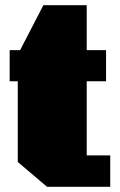

<svg xmlns="http://www.w3.org/2000/svg" viewBox="-20 -715 459 735"><path d="M160 0 48 -95V-404H17V-523H57L146 -695H312V-523H386V-404H312V-120H402V0Z"/></svg>

Font: Tomorrow ExtraBold
Style: Regular
Weight: 800
Designer: Tony de Marco, Monica Rizzolli
Foundry: Just in Type
Version: Version 2.002